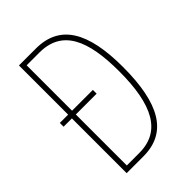

<svg xmlns="http://www.w3.org/2000/svg" viewBox="-211 -807 900 900"><g transform="rotate(-45 239.5 -357.0)"><path d="M197 -714H85V-388H30V-363H85V0H196C356 0 425 -124 425 -364C425 -596 356 -714 197 -714ZM195 -689C346 -689 398 -570 398 -362C398 -141 338 -25 194 -25H111V-363H249V-388H111V-689Z"/></g></svg>

Font: Noto Sans Myanmar ExtraCondensed Thin
Style: Regular
Weight: 100
Width: 2
Designer: Monotype Design Team
Foundry: Monotype Imaging Inc.
Version: Version 2.107